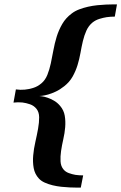

<svg xmlns="http://www.w3.org/2000/svg" viewBox="-20 -726 549 868"><path d="M499 -650.9Q480.5 -650.9 462.4 -648.4Q446.8 -646 429.4 -640.6Q412.1 -635.3 397.9 -624Q380.4 -609.4 370.6 -587.6Q360.8 -565.9 354.7 -540.3Q348.6 -514.6 343.8 -486.8Q338.9 -459 330.6 -431.9Q322.3 -404.8 308.3 -379.9Q294.4 -355 270 -335.9Q251 -320.8 232.2 -312Q213.4 -303.2 197.8 -298.8Q182.1 -294.4 170.4 -293Q162.1 -292 157.7 -292Q162.1 -291.5 169.9 -290.5Q180.7 -289.1 194.6 -284.4Q208.5 -279.8 223.9 -271Q239.3 -262.2 252 -247.1Q268.6 -227.5 272.7 -202.9Q276.9 -178.2 274.7 -151.1Q272.5 -124 266.1 -96.4Q259.8 -68.8 256.1 -43.5Q252.4 -18.1 253.7 3.7Q254.9 25.4 267.1 40Q276.4 51.3 291.5 56.6Q306.6 62 320.8 64.5Q337.4 66.9 356 66.9L345.2 122.1H325.7Q312.5 122.1 294.9 121.3Q277.3 120.6 257.1 118.4Q236.8 116.2 217.8 111.6Q198.7 106.9 182.4 99.6Q166 92.3 155.8 81.1Q137.2 61 132.3 33.7Q127.4 6.3 130.1 -23.7Q132.8 -53.7 139.9 -84.7Q147 -115.7 152.1 -144Q157.2 -172.4 157 -195.8Q156.7 -219.2 145 -233.9Q133.3 -248.5 115.5 -254.6Q97.7 -260.7 81.1 -262.7Q61.5 -264.6 41 -262.2L51.8 -321.8Q72.3 -318.8 92.3 -320.8Q109.4 -322.3 129.6 -328.4Q149.9 -334.5 167 -349.1Q184.6 -363.8 194.1 -387.5Q203.6 -411.1 209.7 -439.5Q215.8 -467.8 221.4 -499Q227.1 -530.3 236.3 -560.3Q245.6 -590.3 261.5 -617.7Q277.3 -645 304.2 -665Q318.8 -676.3 338.1 -683.6Q357.4 -690.9 378.2 -695.6Q398.9 -700.2 419.9 -702.4Q440.9 -704.6 458.7 -705.3Q476.6 -706.1 489.7 -706.1H508.8Z"/></svg>

Font: Charis SIL Eur
Style: Bold Italic
Weight: 700
Italic angle: -11°
Foundry: SIL International
Version: Version 5.000